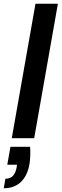

<svg xmlns="http://www.w3.org/2000/svg" viewBox="-40 -740 330 1028"><path d="M23 0 150 -720H270L143 0ZM-20 268 -11 217Q15 217 29 202Q43 187 49 157L51 142H-1L16 46H121Q123 70 122 94Q121 118 118 138Q107 201 71.5 234.5Q36 268 -20 268Z"/></svg>

Font: DM Sans 18pt SemiBold
Style: Italic
Weight: 600
Italic angle: -10°
Designer: Colophon Foundry, Jonny Pinhorn
Foundry: Colophon Foundry
Version: Version 4.004;gftools[0.9.30]